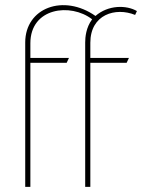

<svg xmlns="http://www.w3.org/2000/svg" viewBox="-20 -726 591 746"><path d="M331 0V-482H472L481 -501H331V-560C331 -670 429 -699 505 -668L512 -683C471 -707 400 -707 351 -664C227 -751 78 -696 78 -561V0H98V-482H239L248 -501H98V-558C98 -696 254 -716 338 -651C314 -619 311 -581 311 -561V0Z"/></svg>

Font: Advent Pro
Style: Thin
Weight: 100
Designer: Andreas Kalpakidis
Foundry: Andreas Kalpakidis
Version: Version 2.002 2007